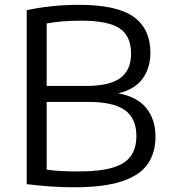

<svg xmlns="http://www.w3.org/2000/svg" viewBox="-20 -768 702 794"><path d="M285.5 6.5Q238 6.5 190.2 3.2Q142.5 0 90.5 -6.5V-726Q140.5 -736.5 193.5 -742.2Q246.5 -748 308 -748Q463.5 -748 532.8 -698.2Q602 -648.5 602 -549.5Q602 -488.5 570.2 -443.5Q538.5 -398.5 469 -382Q547 -368 585 -321Q623 -274 623 -202.5Q623 -135 590 -88.5Q557 -42 483 -17.8Q409 6.5 285.5 6.5ZM315.5 -682.5Q270.5 -682.5 236.8 -679.5Q203 -676.5 173 -671V-412.5H335Q433 -412.5 477.5 -445.2Q522 -478 522 -546.5Q522 -619 474.5 -650.8Q427 -682.5 315.5 -682.5ZM302.5 -59Q395 -59 447.5 -75.2Q500 -91.5 522 -124Q544 -156.5 544 -205.5Q544 -278.5 496.5 -312.5Q449 -346.5 347 -346.5H173V-66.5Q204.5 -62 235 -60.5Q265.5 -59 302.5 -59Z"/></svg>

Font: Encode Sans SemiExpanded SemiExpanded
Style: Regular
Weight: 400
Width: 6
Designer: Multiple Designers
Foundry: Impallari Type
Version: Version 3.000; ttfautohint (v1.8.3) -l 8 -r 50 -G 200 -x 14 